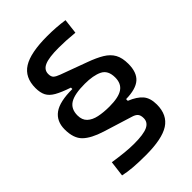

<svg xmlns="http://www.w3.org/2000/svg" viewBox="-251 -874 1088 1088"><g transform="rotate(-45 293.0 -329.5)"><path d="M552.2 -329.1Q552.2 -260.7 516.4 -229.2Q480.5 -197.8 401.4 -196.8V-183.1Q453.6 -162.1 478.5 -133.1Q503.4 -104 503.4 -51.8Q503.4 31.7 444.8 69.6Q386.2 107.4 256.3 107.4Q197.8 107.4 156 104Q114.3 100.6 79.6 92.8L91.3 -1Q142.6 6.8 181.9 10.7Q221.2 14.6 256.3 14.6Q329.6 14.6 362.8 -0.7Q396 -16.1 396 -49.8Q396 -73.2 386.2 -84.7Q376.5 -96.2 355 -102.5L182.1 -156.2Q105.5 -180.2 69.6 -215.1Q33.7 -250 33.7 -321.3Q33.7 -386.7 79.3 -419.9Q125 -453.1 226.6 -452.6V-463.9Q170.4 -482.9 138.9 -500.7Q107.4 -518.6 95 -542.7Q82.5 -566.9 82.5 -604.5Q82.5 -689.5 143.1 -727.5Q203.6 -765.6 338.4 -765.6Q409.7 -765.6 475.1 -755.9L464.4 -666Q424.8 -669.9 394.5 -671.4Q364.3 -672.9 335.4 -672.9Q258.8 -672.9 224.4 -658Q189.9 -643.1 189.9 -609.4Q189.9 -586.9 200.9 -577.1Q211.9 -567.4 235.8 -558.6L395 -500Q448.7 -480.5 483.4 -459.5Q518.1 -438.5 535.2 -408Q552.2 -377.4 552.2 -329.1ZM141.1 -326.2Q141.1 -289.6 162.6 -269.3Q184.1 -249 221.2 -241.2Q258.3 -233.4 305.2 -233.4Q378.4 -233.4 411.6 -255.9Q444.8 -278.3 444.8 -327.1Q444.8 -384.8 404.8 -404.3Q364.7 -423.8 296.4 -423.8Q214.4 -423.8 177.7 -400.9Q141.1 -377.9 141.1 -326.2Z"/></g></svg>

Font: Cascadia Mono
Style: Regular
Weight: 400
Monospace: yes
Designer: Aaron Bell
Foundry: Saja Typeworks
Version: Version 2102.003